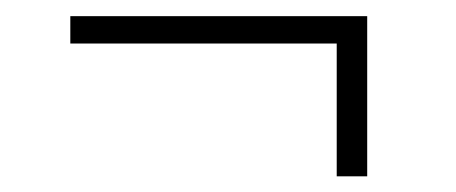

<svg xmlns="http://www.w3.org/2000/svg" viewBox="-20 -405 570 240"><path d="M439 -184.6H400.9V-350.6H67.9V-384.8H439Z"/></svg>

Font: Ufes Sans Thin
Style: Regular
Weight: 100
Designer: Ricardo Esteves & Thais Bronze
Foundry: ProDesignUfes - Ricardo Esteves, Thais Bronze (This is a derivative work, based on Roboto family, by Christian Robertson
Version: Version 2.0